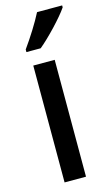

<svg xmlns="http://www.w3.org/2000/svg" viewBox="-119 -811 500 857"><g transform="rotate(-15 131.0 -383.0)"><path d="M262 -757V-766H146C123 -721 89 -667 54 -618V-606H120C165 -643 235 -717 262 -757ZM167 0V-540H68V0Z"/></g></svg>

Font: Noto Sans Thai Looped Condensed Medium
Style: Regular
Weight: 500
Width: 3
Designer: Sasikarn Vongin, Ben Mitchell
Foundry: The Fontpad Ltd
Version: Version 1.001